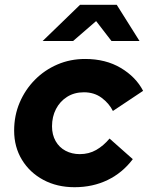

<svg xmlns="http://www.w3.org/2000/svg" viewBox="-20 -770 640 801"><path d="M291 11Q218 11 161 -19.5Q104 -50 71.5 -103.5Q39 -157 39 -225Q39 -288 62 -342Q85 -396 125.5 -437Q166 -478 219.5 -501Q273 -524 335 -524Q421 -524 484 -486.5Q547 -449 577 -391L451 -307Q435 -339 404 -362Q373 -385 330 -385Q290 -385 260 -366Q230 -347 213.5 -315Q197 -283 197 -243Q197 -208 212 -181.5Q227 -155 253.5 -141Q280 -127 313 -127Q351 -127 381.5 -144.5Q412 -162 437 -192L534 -106Q491 -49 429 -19Q367 11 291 11ZM158 -599 314 -750H467L562 -599H445L381 -682L285 -599Z"/></svg>

Font: Red Hat Mono
Style: Italic
Weight: 400
Italic angle: -12°
Monospace: yes
Designer: Pentagram, MCKL
Foundry: MCKL
Version: Version 1.030